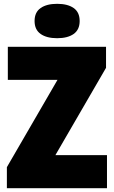

<svg xmlns="http://www.w3.org/2000/svg" viewBox="-20 -985 596 1005"><path d="M16 0V-110L281 -567H21V-740H535V-630L270 -173H540V0ZM279 -785Q224.5 -785 192.8 -807.2Q161 -829.5 161 -875Q161 -921 192.8 -943Q224.5 -965 279 -965Q334 -965 365.5 -943Q397 -921 397 -875Q397 -829.5 365.5 -807.2Q334 -785 279 -785Z"/></svg>

Font: Encode Sans Condensed Condensed Black
Style: Regular
Weight: 900
Width: 3
Designer: Multiple Designers
Foundry: Impallari Type
Version: Version 3.000; ttfautohint (v1.8.3) -l 8 -r 50 -G 200 -x 14 